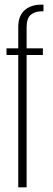

<svg xmlns="http://www.w3.org/2000/svg" viewBox="-20 -806 226 826"><path d="M58.5 0H94.5V-569.5H164.5V-598H94.5V-688Q94.5 -728 113 -742.8Q131.5 -757.5 161 -757.5H167V-786H157.5Q112.5 -786 85.5 -761.8Q58.5 -737.5 58.5 -689V-598H8V-569.5H58.5Z"/></svg>

Font: Anybody ExtraCondensed ExtraLight
Style: Regular
Weight: 250
Width: 2
Version: Version 1.113;gftools[0.9.25]